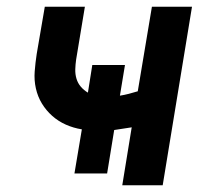

<svg xmlns="http://www.w3.org/2000/svg" viewBox="-20 -550 640 570"><path d="M343 0 371 -172Q358 -170 345 -168Q332 -166 319 -164L298 -35H201L223 -166Q198 -170 175.5 -180Q153 -190 135 -206Q117 -222 104.5 -242.5Q92 -263 86.5 -287.5Q81 -312 83 -338Q85 -364 89 -390L113 -530H232L206 -373Q204 -359 203.5 -344.5Q203 -330 207 -316.5Q211 -303 220 -292.5Q229 -282 241 -275L254 -357H351L336 -266Q349 -268 362.5 -271.5Q376 -275 389 -279L431 -530H550L463 0Z"/></svg>

Font: Iosevka Curly Extended
Style: Bold Italic
Weight: 700
Width: 7
Italic angle: -9°
Monospace: yes
Designer: Belleve Invis
Foundry: Belleve Invis
Version: Version 11.1.0; ttfautohint (v1.8.3)